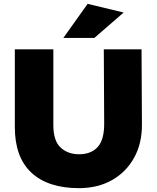

<svg xmlns="http://www.w3.org/2000/svg" viewBox="-20 -966 814 997"><path d="M519 -710H715L717 -321Q718 -223 677 -148Q636 -73 562 -31Q488 11 390 11Q230 11 143.5 -69Q57 -149 57 -306V-710H257V-316Q257 -235 294.5 -200Q332 -165 391 -165Q453 -165 487.5 -203Q522 -241 521 -328ZM309 -769 435 -946 622 -901 470 -769Z"/></svg>

Font: Livvic Black
Style: Regular
Weight: 900
Designer: Jacques Le Bailly, Baron von Fonthausen
Version: Version 1.001; ttfautohint (v1.8.2)